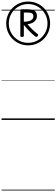

<svg xmlns="http://www.w3.org/2000/svg" viewBox="-20 -1540 723 2465"><path d="M341 -958Q282 -958 231 -979.5Q180 -1001 141.5 -1039.5Q103 -1078 81.5 -1129Q60 -1180 60 -1239Q60 -1298 81.5 -1349Q103 -1400 141.5 -1438.5Q180 -1477 231 -1498.5Q282 -1520 341 -1520Q400 -1520 451.5 -1498.5Q503 -1477 541.5 -1438.5Q580 -1400 601.5 -1349Q623 -1298 623 -1239Q623 -1180 601.5 -1129Q580 -1078 541.5 -1039.5Q503 -1001 451.5 -979.5Q400 -958 341 -958ZM341 -990Q410 -990 466.5 -1023.5Q523 -1057 556.5 -1113.5Q590 -1170 590 -1239Q590 -1308 556.5 -1364.5Q523 -1421 466.5 -1454.5Q410 -1488 341 -1488Q272 -1488 215.5 -1454.5Q159 -1421 126 -1364.5Q93 -1308 93 -1239Q93 -1170 126 -1113.5Q159 -1057 215.5 -1023.5Q272 -990 341 -990ZM263 -1066Q252 -1066 246.5 -1069.5Q241 -1073 241 -1080V-1407Q241 -1421 266 -1421H330Q392 -1421 423 -1401.5Q454 -1382 454 -1334Q454 -1292 422 -1264Q390 -1236 333 -1229Q364 -1192 395 -1162Q426 -1132 462 -1104Q469 -1099 470 -1091.5Q471 -1084 462 -1075Q447 -1060 432 -1072Q389 -1107 353.5 -1143.5Q318 -1180 286 -1221V-1080Q286 -1073 280 -1069.5Q274 -1066 263 -1066ZM286 -1261Q346 -1262 377.5 -1279.5Q409 -1297 409 -1332Q409 -1357 391 -1368Q373 -1379 339 -1379H286ZM0 895H683V905H0ZM0 -20H683V0H0ZM0 -505H683V-500H0ZM0 -1415H683V-1405H0Z"/></svg>

Font: Playwrite BE WAL Guides
Style: Regular
Weight: 400
Designer: Veronika Burian, José Scaglione
Foundry: TypeTogether
Version: Version 1.003